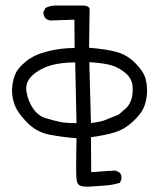

<svg xmlns="http://www.w3.org/2000/svg" viewBox="-20 -402 558 702"><path d="M307.6 280.3Q288.1 281.2 275.9 277.8Q263.7 274.4 260.3 258.3Q256.8 242.2 259.8 103.5Q210 99.6 161.1 90.3Q112.3 81.1 76.2 43Q40 4.9 30.8 -26.4Q21.5 -57.6 24.9 -86.4Q28.3 -115.2 37.6 -134.8Q46.9 -154.3 75.2 -177.7Q103.5 -201.2 152.8 -213.9Q202.1 -226.6 252.9 -226.6L252 -330.1L165 -327.1Q154.3 -328.1 146.5 -335Q137.7 -344.7 138.7 -358.4L146.5 -373Q163.1 -381.8 184.6 -381.8H283.2Q307.6 -380.9 307.6 -367.7Q307.6 -354.5 305.7 -227.5Q374 -221.7 410.2 -210.9Q446.3 -200.2 476.1 -169.9Q505.9 -139.6 512.7 -112.3Q519.5 -85 517.1 -56.2Q514.6 -27.3 503.9 -4.9Q493.2 17.6 463.9 44.4Q434.6 71.3 399.4 82Q364.3 92.8 312.5 99.6L313.5 227.5Q384.8 221.7 403.3 221.7L418 229.5Q425.8 238.3 423.8 253.9L418 266.6Q391.6 274.4 363.8 276.4Q335.9 278.3 307.6 280.3ZM259.8 47.9 254.9 -173.8Q202.1 -173.8 164.1 -162.6Q126 -151.4 98.6 -126.5Q71.3 -101.6 76.7 -67.4Q82 -33.2 100.6 -5.9Q119.1 21.5 146.5 29.8Q173.8 38.1 198.2 43.5Q222.7 48.8 259.8 47.9ZM413.1 17.6Q423.8 7.8 438 -3.9Q452.1 -15.6 459.5 -36.1Q466.8 -56.6 464.8 -85.4Q462.9 -114.3 439.5 -134.3Q416 -154.3 389.6 -162.6Q363.3 -170.9 306.6 -174.8L312.5 47.9Q351.6 43 366.7 36.1Q381.8 29.3 413.1 17.6Z"/></svg>

Font: JasonHandwriting2
Style: Regular
Weight: 400
Version: Version 1.05.10